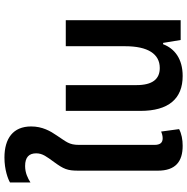

<svg xmlns="http://www.w3.org/2000/svg" viewBox="-9 -824 842 864"><g transform="rotate(-90 412.0 -392.0)"><path d="M188 9C216 9 242 4 263 -7L252 -88C243 -84 232 -81 222 -81C202 -81 192 -92 192 -118V-457C192 -503 206 -514 234 -557C254 -586 275 -622 275 -673C275 -754 221 -793 135 -793C80 -793 38 -777 23 -768V-676C42 -688 66 -700 97 -700C137 -700 154 -682 154 -650C154 -621 138 -602 115 -570C83 -526 76 -510 76 -460V-103C76 -23 117 9 188 9Z M502 9C580 9 626 -28 645 -79H651L664 0H753V-517H636V-250C636 -147 601 -94 538 -94C488 -94 461 -127 461 -199V-517H345V-181C345 -54 400 9 502 9Z"/></g></svg>

Font: Noto Sans Thai UI Cond SemBd
Style: Regular
Weight: 600
Width: 3
Designer: Monotype Design Team
Foundry: Monotype Imaging Inc.
Version: Version 2.000